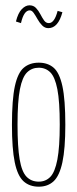

<svg xmlns="http://www.w3.org/2000/svg" viewBox="-20 -695 290 723"><path d="M126 8Q91 8 68.5 -12.5Q46 -33 35.5 -84Q25 -135 25 -225Q25 -320 36 -370.5Q47 -421 69.5 -440Q92 -459 126 -459Q160 -459 182 -440Q204 -421 215 -370.5Q226 -320 226 -225Q226 -135 215 -84Q204 -33 182 -12.5Q160 8 126 8ZM126 -11Q152 -11 169.5 -29Q187 -47 196 -94Q205 -141 205 -226Q205 -313 196 -359Q187 -405 169.5 -422.5Q152 -440 126 -440Q100 -440 82 -422.5Q64 -405 55 -359Q46 -313 46 -226Q46 -142 54 -95Q62 -48 80 -29.5Q98 -11 126 -11ZM197 -654 215 -649Q199 -589 162 -589Q149 -589 139 -599Q129 -609 121.5 -622.5Q114 -636 107 -646Q100 -656 92 -656Q70 -656 59 -608L40 -614Q48 -646 62 -660.5Q76 -675 91 -675Q106 -675 115.5 -665Q125 -655 132 -641.5Q139 -628 146 -618Q153 -608 164 -608Q185 -608 197 -654Z"/></svg>

Font: Inconsolata UltraCondensed ExtraLight
Style: Regular
Weight: 200
Width: 1
Monospace: yes
Designer: Raph Levien, Cyreal, Brenton Simpson
Foundry: Raph Levien, Cyreal, Google
Version: Version 3.100; ttfautohint (v1.8.4.7-5d5b)